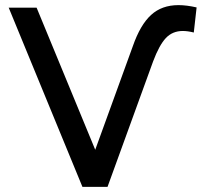

<svg xmlns="http://www.w3.org/2000/svg" viewBox="-20 -730 801 750"><path d="M14 -700H123L352 -145L499 -550Q528 -633 570 -671.5Q612 -710 677 -710Q709 -710 748 -701L737 -603Q713 -609 694 -609Q654 -609 628 -581.5Q602 -554 578 -490L400 0H302Z"/></svg>

Font: CMG Sans Medium
Style: Regular
Weight: 500
Designer: Julieta Ulanovsky
Foundry: Julieta Ulanovsky
Version: Version 7.200